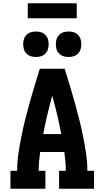

<svg xmlns="http://www.w3.org/2000/svg" viewBox="-20 -1156 640 1176"><path d="M44 0V-110H85Q85 -164 93 -217Q101 -270 111.5 -322.5Q122 -375 135 -426.5Q148 -478 162.5 -530Q177 -582 192.5 -633Q208 -684 224 -735H376Q392 -684 407.5 -633Q423 -582 437.5 -530Q452 -478 465 -426.5Q478 -375 488.5 -322.5Q499 -270 507 -217Q515 -164 515 -110H556V0H342V-110H383Q383 -139 380.5 -168Q378 -197 374 -225H226Q222 -197 219.5 -168Q217 -139 217 -110H258V0ZM245 -335H355Q344 -395 330 -453.5Q316 -512 300 -570Q284 -512 270 -453.5Q256 -395 245 -335ZM400 -807Q384 -807 369 -811.5Q354 -816 342.5 -827.5Q331 -839 326.5 -854Q322 -869 322 -885Q322 -901 326.5 -916Q331 -931 342.5 -942.5Q354 -954 369 -958.5Q384 -963 400 -963Q416 -963 431 -958.5Q446 -954 457.5 -942.5Q469 -931 473.5 -916Q478 -901 478 -885Q478 -869 473.5 -854Q469 -839 457.5 -827.5Q446 -816 431 -811.5Q416 -807 400 -807ZM200 -807Q184 -807 169 -811.5Q154 -816 142.5 -827.5Q131 -839 126.5 -854Q122 -869 122 -885Q122 -901 126.5 -916Q131 -931 142.5 -942.5Q154 -954 169 -958.5Q184 -963 200 -963Q216 -963 231 -958.5Q246 -954 257.5 -942.5Q269 -931 273.5 -916Q278 -901 278 -885Q278 -869 273.5 -854Q269 -839 257.5 -827.5Q246 -816 231 -811.5Q216 -807 200 -807ZM150 -1044V-1136H450V-1044Z"/></svg>

Font: Iosevka Curly Slab XBdEx
Style: Regular
Weight: 800
Width: 7
Monospace: yes
Designer: Belleve Invis
Foundry: Belleve Invis
Version: Version 11.0.0; ttfautohint (v1.8.3)